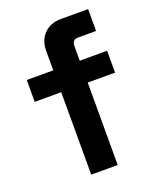

<svg xmlns="http://www.w3.org/2000/svg" viewBox="-132 -779 700 858"><g transform="rotate(-20 218.0 -350.0)"><path d="M278 0H152V-392H26V-496H152V-588Q152 -639 182.5 -669.5Q213 -700 262 -700H392V-596H306Q278 -596 278 -566V-496H408V-392H278Z"/></g></svg>

Font: Rootstock Sans Headline
Style: Bold
Weight: 700
Designer: Florian Karsten
Foundry: Florian Karsten
Version: Version 2.000;FEAKit 1.0